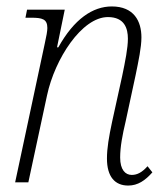

<svg xmlns="http://www.w3.org/2000/svg" viewBox="-20 -566 521 596"><path d="M378 10C408 10 431 -6 453 -31L438 -50C421 -31 406 -23 389 -23C369 -23 353 -39 353 -77C353 -110 360 -147 370 -189L401 -333C410 -377 419 -419 419 -450C419 -500 396 -546 327 -546C268 -546 210 -507 161 -419H157L181 -536H64L59 -511H77C111 -511 127 -507 127 -479C127 -470 124 -453 119 -431L27 0H68L126 -270C150 -383 234 -513 315 -513C367 -513 377 -477 377 -446C377 -417 369 -377 359 -329L328 -188C318 -141 312 -106 312 -74C312 -17 337 10 378 10Z"/></svg>

Font: Noto Serif Condensed ExtraLight
Style: Italic
Weight: 200
Width: 3
Italic angle: -12°
Designer: Monotype Design Team
Foundry: Monotype Imaging Inc.
Version: Version 2.013